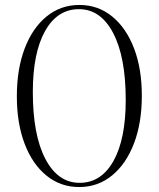

<svg xmlns="http://www.w3.org/2000/svg" viewBox="-20 -745 640 775"><path d="M300.5 -725Q375.5 -725 432.2 -679Q489 -633 520.8 -550.5Q552.5 -468 552.5 -358.5Q552.5 -249 520.8 -166Q489 -83 432 -36.5Q375 10 299.5 10Q224.5 10 167.8 -36Q111 -82 79.5 -164.5Q48 -247 48 -356.5Q48 -466 79.5 -549Q111 -632 168 -678.5Q225 -725 300.5 -725ZM301.5 -7Q388.5 -7 438 -95.2Q487.5 -183.5 487.5 -341.5Q487.5 -514.5 437 -611.2Q386.5 -708 298.5 -708Q211.5 -708 162 -619.8Q112.5 -531.5 112.5 -373.5Q112.5 -200.5 163 -103.8Q213.5 -7 301.5 -7Z"/></svg>

Font: Newsreader Display Light
Style: Regular
Weight: 300
Designer: Hugues Gentile
Foundry: Production Type
Version: Version 1.001